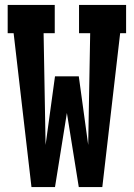

<svg xmlns="http://www.w3.org/2000/svg" viewBox="-20 -755 540 775"><path d="M107 0 35 -621H11V-735H201V-621H156L164 -170L202 -447H298L336 -170L344 -621H299V-735H489V-621H465L393 0H298L250 -299L202 0Z"/></svg>

Font: Iosevka Slab Heavy
Style: Regular
Weight: 900
Monospace: yes
Designer: Belleve Invis
Foundry: Belleve Invis
Version: Version 11.1.0; ttfautohint (v1.8.3)